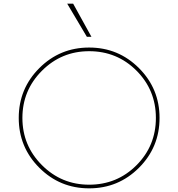

<svg xmlns="http://www.w3.org/2000/svg" viewBox="-20 -1020 976 1050"><path d="M480 -818.8H455L347.5 -1000H380ZM740 -102.5Q627.5 10 467.5 10Q307.5 10 195 -102.5Q82.5 -215 82.5 -375Q82.5 -535 195 -647.5Q307.5 -760 467.5 -760Q627.5 -760 740 -647.5Q852.5 -535 852.5 -375Q852.5 -215 740 -102.5ZM467.5 -10Q620 -10 726.2 -116.2Q832.5 -222.5 832.5 -375Q832.5 -527.5 726.2 -633.8Q620 -740 467.5 -740Q316.2 -740 209.4 -633.1Q102.5 -526.2 102.5 -375Q102.5 -223.8 209.4 -116.9Q316.2 -10 467.5 -10Z"/></svg>

Font: Now Thin
Style: Regular
Weight: 250
Designer: Alfredo Marco Pradil
Foundry: Alfredo Marco Pradil
Version: Version 1.002;PS 001.002;hotconv 1.0.88;makeotf.lib2.5.64775